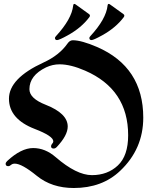

<svg xmlns="http://www.w3.org/2000/svg" viewBox="-20 -920 771 962"><path d="M8.3 0ZM427.7 -730Q427.7 -733.4 432.6 -738.8Q511.7 -824.7 519 -892.1Q520 -900.4 524.9 -900.4Q527.8 -900.4 532.2 -897L598.1 -849.6Q603 -846.2 603 -842Q603 -837.9 600.1 -834Q560.1 -780.8 492.2 -743.2Q448.7 -719.2 438.5 -719.2Q427.7 -719.2 427.7 -730ZM255.4 -730Q255.4 -733.4 260.3 -738.8Q339.4 -824.7 346.7 -892.1Q347.7 -900.4 352.5 -900.4Q355.5 -900.4 359.9 -897L425.8 -849.6Q430.7 -846.2 430.7 -842Q430.7 -837.9 427.7 -834Q387.7 -780.8 319.8 -743.2Q276.4 -719.2 266.1 -719.2Q255.4 -719.2 255.4 -730ZM8.3 -99.1Q8.3 -106 16.1 -113.3Q85.9 -178.2 146.2 -178.2Q206.5 -178.2 258.8 -132.8Q363.3 -42.5 440.4 -42.5Q519 -42.5 570.6 -91.1Q622.1 -139.6 622.1 -242.2Q622.1 -472.2 406.7 -565.9Q334 -597.7 278.3 -597.7Q243.7 -597.7 210.9 -582.5Q127.4 -542 127.4 -473.1Q127.4 -426.8 209 -395Q319.3 -351.6 319.3 -286.1Q319.3 -241.7 264.6 -183.6Q257.3 -175.8 249 -175.8Q235.8 -175.8 235.8 -187.5Q235.8 -193.8 241.5 -200Q247.1 -206.1 247.1 -211.9Q247.1 -238.3 154.3 -273.9Q24.9 -323.7 24.9 -425.5Q24.9 -527.3 198.2 -606.9Q277.3 -643.1 318.4 -702.1Q329.6 -718.3 344.7 -718.3Q388.2 -718.3 466.3 -684.6Q697.8 -584 697.8 -330.6Q697.8 -173.3 582 -64Q491.7 22 349.6 22Q239.3 22 164.3 -39.1Q89.4 -100.1 54.2 -100.1Q42.5 -100.1 35.4 -93.8Q28.3 -87.4 21.5 -87.4Q8.3 -87.4 8.3 -99.1Z"/></svg>

Font: UnifrakturMaguntia21
Style: Book
Weight: 400
Designer: j. 'mach' wust, Gerrit Ansmann, Georg Duffner, based on a font by Peter Wiegel, original typeface by Carl Albert Fahrenw
Version: Version 2017-03-19